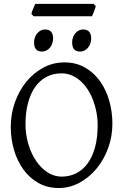

<svg xmlns="http://www.w3.org/2000/svg" viewBox="-20 -950 640 985"><path d="M481 -307.1Q481 -340.8 474.9 -373.8Q468.8 -406.7 457.5 -436.3Q446.3 -465.8 429.9 -491Q413.6 -516.1 393.1 -534.4Q372.6 -552.7 348.1 -563.2Q323.7 -573.7 295.9 -573.7Q252.4 -573.7 218 -555.4Q183.6 -537.1 159.9 -503.2Q136.2 -469.2 123.5 -420.9Q110.8 -372.6 110.8 -313Q110.8 -258.3 125.7 -209.5Q140.6 -160.6 165.8 -123.8Q190.9 -86.9 224.6 -65.4Q258.3 -43.9 295.9 -43.9Q336.4 -43.9 370.4 -60.8Q404.3 -77.6 429 -110.8Q453.6 -144 467.3 -193.4Q481 -242.7 481 -307.1ZM556.6 -315.9Q556.6 -249.5 534.7 -189.7Q512.7 -129.9 474.9 -84.5Q437 -39.1 387.2 -12.2Q337.4 14.6 281.7 14.6Q223.1 14.6 177.2 -11.2Q131.3 -37.1 99.9 -80.6Q68.4 -124 51.8 -180.7Q35.2 -237.3 35.2 -298.8Q35.2 -365.2 56.6 -425.3Q78.1 -485.4 115.2 -530.8Q152.3 -576.2 202.4 -603Q252.4 -629.9 310.1 -629.9Q370.6 -629.9 416.5 -603.3Q462.4 -576.7 493.7 -532.7Q524.9 -488.8 540.8 -432.1Q556.6 -375.5 556.6 -315.9ZM447.8 -752.4Q447.8 -738.8 443.4 -726.6Q439 -714.4 431.4 -705.3Q423.8 -696.3 413.6 -690.9Q403.3 -685.5 391.1 -685.5Q369.1 -685.5 359.6 -697.8Q350.1 -710 350.1 -732.4Q350.1 -746.1 354.5 -758.3Q358.9 -770.5 366.7 -779.5Q374.5 -788.6 384.5 -793.7Q394.5 -798.8 406.2 -798.8Q447.8 -798.8 447.8 -752.4ZM252.4 -752.4Q252.4 -738.8 248 -726.6Q243.7 -714.4 236.1 -705.3Q228.5 -696.3 218.3 -690.9Q208 -685.5 195.8 -685.5Q173.8 -685.5 164.3 -697.8Q154.8 -710 154.8 -732.4Q154.8 -746.1 159.2 -758.3Q163.6 -770.5 171.4 -779.5Q179.2 -788.6 189.2 -793.7Q199.2 -798.8 210.9 -798.8Q252.4 -798.8 252.4 -752.4ZM471.2 -918.5Q470.2 -913.1 467.8 -906Q465.3 -898.9 462.4 -891.8Q459.5 -884.8 456.8 -877.9Q454.1 -871.1 452.1 -866.7H151.9L141.1 -878.9Q142.1 -884.3 144.5 -891.1Q147 -897.9 149.9 -905Q152.8 -912.1 155.8 -918.7Q158.7 -925.3 161.1 -930.2H460.4Z"/></svg>

Font: Noto Serif Devanagari
Style: Regular
Weight: 400
Designer: Monotype Design Team
Foundry: Monotype Imaging Inc.
Version: Version 1.01